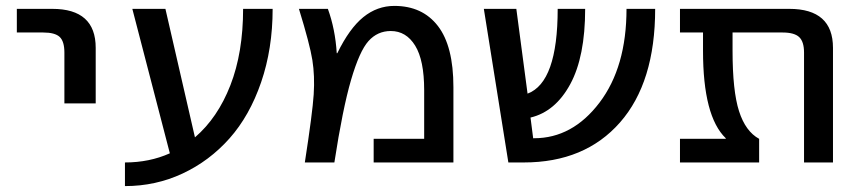

<svg xmlns="http://www.w3.org/2000/svg" viewBox="-20 -550 2906 650"><path d="M37 -440V-520H157Q304 -520 304 -388V-200H198V-372Q198 -410 182 -425Q166 -440 126 -440Z M640 -85Q717 -151 760 -261.5Q803 -372 803 -520H903Q903 -385 864 -271.5Q825 -158 757 -81.5Q689 -5 598 37.5Q507 80 403 80V0Q486 0 555 -31L428 -520H540Z M1120 -370H1122Q1163 -454 1210 -492Q1257 -530 1315 -530Q1410 -530 1462.5 -462Q1515 -394 1515 -255V0H1245V-80H1416V-245Q1416 -346 1385.5 -395.5Q1355 -445 1303 -445Q1258 -445 1227.5 -411Q1197 -377 1168.5 -279.5Q1140 -182 1112 0H1012Q1038 -168 1042 -230.5Q1046 -293 1037.5 -346.5Q1029 -400 992 -520H1090Q1115 -451 1120 -370Z M2198 -520Q2198 -271 2079 -135.5Q1960 0 1753 0H1701L1618 -520H1728L1766 -233Q1868 -271 1868 -520H1961Q1961 -358 1910.5 -265Q1860 -172 1776 -152L1785 -82H1788Q1918 -82 2009.5 -202.5Q2101 -323 2101 -520Z M2460 -440V-378Q2460 -242 2482 -173.5Q2504 -105 2550 -80V0H2282V-80H2437V-82Q2360 -156 2360 -378V-440H2282V-520H2652Q2800 -520 2800 -388V0H2702V-372Q2702 -409 2685.5 -424.5Q2669 -440 2629 -440Z"/></svg>

Font: Mplus 1p Medium
Style: Regular
Weight: 500
Version: Version 1.061